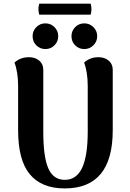

<svg xmlns="http://www.w3.org/2000/svg" viewBox="-20 -1027 716 1061"><path d="M603 -307.1Q603 14.2 337.9 14.2Q209.5 14.2 144.8 -64Q80.1 -142.1 80.1 -307.1V-550.8Q80.1 -628.4 60.1 -681.2Q92.3 -710.9 140.1 -710.9Q174.3 -710.9 196.8 -692.1Q219.2 -673.3 219.2 -641.1V-299.8Q219.2 -158.7 247.3 -95.9Q275.4 -33.2 337.9 -33.2Q403.3 -33.2 434.1 -100.1Q464.8 -167 464.8 -299.8V-550.8Q464.8 -628.4 444.8 -681.2Q477.1 -710.9 523.9 -710.9Q558.1 -710.9 580.6 -692.1Q603 -673.3 603 -641.1ZM160.2 -827.1Q160.2 -856.4 180.7 -877.2Q201.2 -897.9 231 -897.9Q260.3 -897.9 281 -877.2Q301.8 -856.4 301.8 -827.1Q301.8 -797.4 281 -776.6Q260.3 -755.9 231 -755.9Q201.2 -755.9 180.7 -776.4Q160.2 -796.9 160.2 -827.1ZM196.8 -945.8Q188 -977.1 196.8 -1006.8H481Q489.7 -977.1 481 -945.8ZM375 -827.1Q375 -856.4 395.5 -877.2Q416 -897.9 445.8 -897.9Q475.1 -897.9 496.1 -877.2Q517.1 -856.4 517.1 -827.1Q517.1 -797.4 496.1 -776.6Q475.1 -755.9 445.8 -755.9Q416 -755.9 395.5 -776.4Q375 -796.9 375 -827.1Z"/></svg>

Font: Arima
Style: Bold
Weight: 700
Designer: Joana Correia and Natanael Gama
Foundry: NDISCOVER
Version: Version 1.100;Glyphs 3.1.2 (3151)